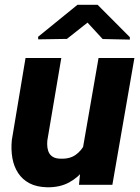

<svg xmlns="http://www.w3.org/2000/svg" viewBox="-20 -770 585 800"><path d="M322.3 -135.3 390.6 -528.3H540L448.2 0H309.1ZM353 -235.8 394 -236.8Q388.7 -191.4 373.8 -146.7Q358.9 -102.1 332.8 -66.4Q306.6 -30.8 267.8 -9.8Q229 11.2 176.3 10.3Q132.8 9.3 103 -6.3Q73.2 -22 55.4 -49.3Q37.6 -76.7 31.5 -111.8Q25.4 -147 29.3 -186.5L86.4 -528.3H235.4L177.2 -184.6Q175.8 -169.4 177.5 -155.8Q179.2 -142.1 185.1 -131.8Q190.9 -121.6 201.9 -115.5Q212.9 -109.4 230.5 -108.9Q270 -106.9 295.2 -124.8Q320.3 -142.6 334.2 -172.1Q348.1 -201.7 353 -235.8ZM386.7 -750 521 -615.2V-605L407.7 -607.4L344.7 -675.8L258.8 -607.9L139.2 -606L138.7 -616.7L302.7 -750Z"/></svg>

Font: Roboto ExtraBold
Style: Italic
Weight: 800
Designer: Christian Robertson
Foundry: Google
Version: Version 3.009; 2024